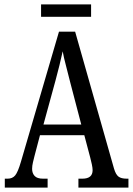

<svg xmlns="http://www.w3.org/2000/svg" viewBox="-20 -859 608 879"><path d="M2 0V-41H15Q37 -41 49.5 -56Q62 -71 76 -119L250 -714H324L502 -87Q510 -60 522.5 -50.5Q535 -41 560 -41H568V0H339V-41H357Q404 -41 404 -80Q404 -90 400.5 -106.5Q397 -123 393 -138L366 -240H163L138 -145Q135 -133 131 -116.5Q127 -100 127 -86Q127 -66 138.5 -53.5Q150 -41 177 -41H198V0ZM179 -289H352L302 -480Q291 -525 281.5 -560.5Q272 -596 267 -624Q261 -596 252.5 -561.5Q244 -527 234 -490ZM168 -782V-839H397V-782Z"/></svg>

Font: Noto Serif Myanmar ExtraCondensed
Style: Regular
Weight: 400
Width: 2
Designer: Ben Mitchell and the Monotype Design Team
Foundry: Monotype Imaging Inc.
Version: Version 2.106; ttfautohint (v1.8.4.7-5d5b)